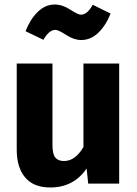

<svg xmlns="http://www.w3.org/2000/svg" viewBox="-20 -812 608 849"><path d="M339 -635Q307 -635 272.5 -657.5Q238 -680 225 -680Q197 -680 172 -636L93 -674Q113 -726 146.5 -759Q180 -792 222 -792Q256 -792 290.5 -769.5Q325 -747 338 -747Q366 -747 390 -791L469 -752Q448 -699 414.5 -667Q381 -635 339 -635ZM507 -531V0H370L363 -67Q306 17 202 17Q129 17 91.5 -27Q54 -71 54 -150V-531H212V-170Q212 -131 224.5 -115.5Q237 -100 263 -100Q313 -100 349 -162V-531Z"/></svg>

Font: FiraGO
Style: Bold
Weight: 700
Designer: bBox Type
Foundry: bBox Type GmbH
Version: Version 1.001;PS 001.001;hotconv 1.0.88;makeotf.lib2.5.64775